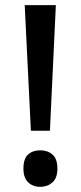

<svg xmlns="http://www.w3.org/2000/svg" viewBox="-20 -714 314 746"><path d="M174 -206H100L76 -694H197ZM71 -59Q71 -97 89 -113.5Q107 -130 137 -130Q165 -130 184 -113.5Q203 -97 203 -59Q203 -22 183.5 -5Q164 12 137 12Q108 12 89.5 -5.5Q71 -23 71 -59Z"/></svg>

Font: Noto Sans Kannada SemiCondensed Medium
Style: Regular
Weight: 500
Width: 4
Designer: Jelle Bosma - Monotype Design Team
Foundry: Monotype Imaging Inc.
Version: Version 2.005; ttfautohint (v1.8.4.7-5d5b)